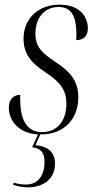

<svg xmlns="http://www.w3.org/2000/svg" viewBox="-20 -567 416 824"><path d="M154 10C257 10 316 -58 316 -149C316 -224 277 -262 218 -301C161 -339 132 -365 132 -422C132 -492 172 -537 231 -537C288 -537 306 -495 308 -428C308 -417 307 -407 307 -395C338 -395 357 -410 357 -445C357 -495 323 -547 235 -547C146 -547 81 -489 81 -401C81 -328 123 -290 182 -252C243 -211 265 -175 265 -122C265 -47 224 0 161 0C97 0 69 -50 67 -130C66 -140 67 -150 67 -160C43 -160 18 -146 18 -105C18 -49 60 5 143 10L118 65C161 70 171 95 171 128C171 188 142 225 91 225C77 225 58 223 39 217L36 226C58 233 76 237 100 237C168 237 216 199 216 135C216 90 190 61 132 56L153 10Z"/></svg>

Font: Noto Serif Display Condensed Light
Style: Italic
Weight: 300
Width: 3
Italic angle: -12°
Designer: Monotype Design Team
Foundry: Monotype Imaging Inc.
Version: Version 2.009